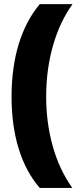

<svg xmlns="http://www.w3.org/2000/svg" viewBox="-20 -754 399 932"><path d="M36.1 -284.2C36.1 -96.7 83.5 55.2 172.9 158.2H331.1C289.6 100.1 257.8 33.2 236.3 -43.5C214.8 -119.6 204.1 -200.2 204.1 -285.2C204.1 -373 215.3 -455.6 237.3 -532.7C259.3 -609.9 291 -676.8 332 -733.9H172.9C83 -626.5 36.1 -473.1 36.1 -284.2Z"/></svg>

Font: Sahel Black
Style: Bold
Weight: 900
Foundry: Saber Rastikerdar (saber.rastikerdar@gmail.com)
Version: Version 3.4.0